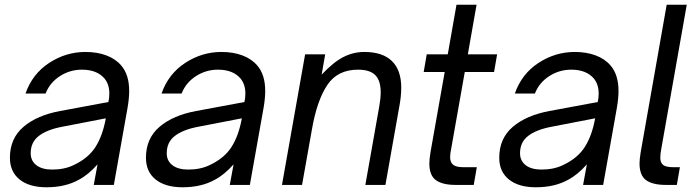

<svg xmlns="http://www.w3.org/2000/svg" viewBox="-20 -783 2965 813"><path d="M22 -115Q22 -197 79.5 -246Q137 -295 235 -313L439 -351Q443 -368 443 -387Q443 -425 423 -450Q391 -488 327 -488Q276 -488 233.5 -460.5Q191 -433 173 -387H88Q117 -470 188 -516.5Q259 -563 342 -563Q391 -563 430 -548.5Q469 -534 493 -506Q527 -467 527 -398Q527 -366 520 -326L462 0H377L393 -87Q354 -43 314 -22Q257 10 177 10Q104 10 63 -23Q22 -56 22 -115ZM292 -84Q354 -113 384.5 -161Q415 -209 428 -282L242 -246Q179 -234 144.5 -207.5Q110 -181 110 -134Q110 -102 134 -83.5Q158 -65 201 -65Q253 -65 292 -84Z M598 -115Q598 -197 655.5 -246Q713 -295 811 -313L1015 -351Q1019 -368 1019 -387Q1019 -425 999 -450Q967 -488 903 -488Q852 -488 809.5 -460.5Q767 -433 749 -387H664Q693 -470 764 -516.5Q835 -563 918 -563Q967 -563 1006 -548.5Q1045 -534 1069 -506Q1103 -467 1103 -398Q1103 -366 1096 -326L1038 0H953L969 -87Q930 -43 890 -22Q833 10 753 10Q680 10 639 -23Q598 -56 598 -115ZM868 -84Q930 -113 960.5 -161Q991 -209 1004 -282L818 -246Q755 -234 720.5 -207.5Q686 -181 686 -134Q686 -102 710 -83.5Q734 -65 777 -65Q829 -65 868 -84Z M1174 0 1272 -553H1357L1342 -467Q1392 -520 1434 -541.5Q1476 -563 1523 -563Q1600 -563 1639.5 -524.5Q1679 -486 1679 -412Q1679 -375 1671 -333L1612 0H1527L1586 -333Q1592 -366 1592 -392Q1592 -442 1569 -465Q1546 -488 1496 -488Q1409 -488 1365.5 -422.5Q1322 -357 1301 -236L1259 0Z M1909 0Q1854 0 1826 -20Q1798 -40 1798 -91Q1798 -109 1803 -139L1863 -478H1774L1787 -553H1876L1913 -763H1998L1961 -553H2085L2072 -478H1948L1891 -156Q1886 -133 1886 -118Q1886 -96 1898.5 -85.5Q1911 -75 1942 -75H1999L1986 0Z M2094 -115Q2094 -197 2151.5 -246Q2209 -295 2307 -313L2511 -351Q2515 -368 2515 -387Q2515 -425 2495 -450Q2463 -488 2399 -488Q2348 -488 2305.5 -460.5Q2263 -433 2245 -387H2160Q2189 -470 2260 -516.5Q2331 -563 2414 -563Q2463 -563 2502 -548.5Q2541 -534 2565 -506Q2599 -467 2599 -398Q2599 -366 2592 -326L2534 0H2449L2465 -87Q2426 -43 2386 -22Q2329 10 2249 10Q2176 10 2135 -23Q2094 -56 2094 -115ZM2364 -84Q2426 -113 2456.5 -161Q2487 -209 2500 -282L2314 -246Q2251 -234 2216.5 -207.5Q2182 -181 2182 -134Q2182 -102 2206 -83.5Q2230 -65 2273 -65Q2325 -65 2364 -84Z M2799 0Q2744 0 2716 -20Q2688 -40 2688 -91Q2688 -109 2693 -139L2803 -763H2888L2780 -152Q2776 -133 2776 -115Q2776 -94 2788 -84.5Q2800 -75 2832 -75H2859L2846 0Z"/></svg>

Font: Open Sauce One
Style: Italic
Weight: 400
Italic angle: -10°
Designer: Alfredo Marco Pradil
Foundry: Creative Sauce Fz LLC
Version: Version 1.477